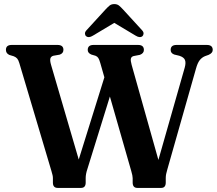

<svg xmlns="http://www.w3.org/2000/svg" viewBox="-20 -920 1062 940"><path d="M815.5 -675.5Q815.5 -700 844.5 -700H992.5Q1021.5 -700 1021.5 -675.5Q1021.5 -660.5 1001.5 -651.5L983.5 -645Q968 -638.5 957.5 -625Q947 -611.5 939.5 -584L799.5 -91.5Q795.5 -78 793.5 -68.2Q791.5 -58.5 791.5 -48.5V-26.5Q791.5 0 769 0H652.5Q629.5 0 629.5 -26.5V-48Q629.5 -59.5 622.5 -83L518 -447.5L407.5 -91.5Q399.5 -67.5 399.5 -48.5V-26Q399.5 0 376.5 0H262.5Q239 0 239 -26V-48Q239 -55.5 237.2 -62.8Q235.5 -70 232 -82L74.5 -611.5Q70 -626.5 64.2 -633.2Q58.5 -640 47.5 -644.5L26 -651Q9 -658.5 9 -676Q9 -700 37.5 -700H261.5Q290.5 -700 290.5 -676Q290.5 -659 272.5 -652.5L241 -647Q229 -643.5 226.5 -633.2Q224 -623 230 -602.5L365.5 -139L491 -541.5L471 -611.5Q466 -629 461.2 -636.2Q456.5 -643.5 447.5 -647L427 -653Q409.5 -660.5 409.5 -675.5Q409.5 -700 438 -700H656Q684.5 -700 684.5 -675.5Q684.5 -659 665 -651.5L634 -645.5Q623 -642.5 620.8 -633Q618.5 -623.5 624.5 -602.5L755.5 -137L884.5 -589.5Q891 -613 885.5 -626.5Q880 -640 858 -647L833 -653Q815.5 -659.5 815.5 -675.5ZM677.5 -743Q665 -732.5 644 -745.5L539.5 -808L435 -745.5Q414 -732.5 401.5 -743Q396.5 -747 396 -755.2Q395.5 -763.5 404 -772.5L496.5 -873.5Q507.5 -885.5 516.5 -892.8Q525.5 -900 539.5 -900Q553.5 -900 562.5 -892.8Q571.5 -885.5 582.5 -873.5L675 -772.5Q683.5 -763.5 682.8 -755.2Q682 -747 677.5 -743Z"/></svg>

Font: Fraunces 72pt S050 SemiBold
Style: Regular
Weight: 600
Version: Version 1.000; ttfautohint (v1.8.3)